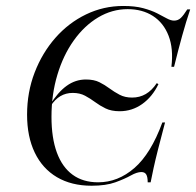

<svg xmlns="http://www.w3.org/2000/svg" viewBox="-20 -602 648 634"><path d="M282.3 11.3Q216.1 11.3 168.1 -16.9Q120.2 -45.2 94.8 -98Q69.4 -150.8 69.4 -223.4Q69.4 -297.6 94.4 -362.5Q119.4 -427.4 162.9 -477Q206.5 -526.6 264.1 -554.4Q321.8 -582.3 387.1 -582.3Q425.8 -582.3 452.8 -575Q479.8 -567.7 498.8 -558.1Q517.7 -548.4 531 -541.1Q544.4 -533.9 554.8 -533.9Q567.7 -533.9 577 -542.7Q586.3 -551.6 598.4 -571H608.1Q594.4 -530.6 581.5 -483.9Q568.5 -437.1 554.8 -381.5H546Q553.2 -441.1 536.7 -483.9Q520.2 -526.6 485.1 -549.2Q450 -571.8 401.6 -571.8Q350 -571.8 304 -544.4Q258.1 -516.9 223.4 -468.1Q188.7 -419.4 169.4 -354.8Q150 -290.3 150 -216.1Q150 -146.8 167.7 -98.4Q185.5 -50 219.8 -25Q254 0 304 0Q369.4 0 423.8 -47.2Q478.2 -94.4 516.1 -197.6H525Q511.3 -146 502 -109.3Q492.7 -72.6 487.1 -46.8Q481.5 -21 477.4 0H467.7Q467.7 -17.7 462.9 -25.8Q458.1 -33.9 446.8 -33.9Q432.3 -33.9 412.1 -22.6Q391.9 -11.3 360.9 0Q329.8 11.3 282.3 11.3ZM375 -234.7Q347.6 -234.7 328.6 -244Q309.7 -253.2 294 -264.9Q278.2 -276.6 260.9 -285.9Q243.5 -295.2 220.2 -295.2Q175 -295.2 147.6 -252.4L144.4 -254.8Q171 -297.6 200 -318.5Q229 -339.5 263.7 -339.5Q290.3 -339.5 308.1 -330.6Q325.8 -321.8 341.5 -310.1Q357.3 -298.4 375 -289.1Q392.7 -279.8 416.1 -279.8Q441.1 -279.8 461.3 -291.5Q481.5 -303.2 497.6 -327.4L503.2 -324.2Q483.1 -282.3 449.6 -258.5Q416.1 -234.7 375 -234.7Z"/></svg>

Font: Playfair 144pt Light
Style: Italic
Weight: 300
Italic angle: -15.6°
Designer: Claus Eggers Sørensen
Foundry: Claus Eggers Sørensen
Version: Version 2.001;gftools[0.9.30]